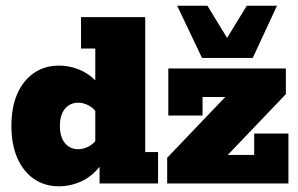

<svg xmlns="http://www.w3.org/2000/svg" viewBox="-20 -643 1045 673"><path d="M186 10Q137 10 99.5 -15.5Q62 -41 41 -88.5Q20 -136 20 -202Q20 -268 41 -315Q62 -362 99.5 -387.5Q137 -413 186 -413Q227 -413 264.5 -396Q302 -379 332 -341L314 -332V-473H264V-583H489V-110H534V0H329V-80L332 -62Q302 -24 264.5 -7Q227 10 186 10ZM255 -120Q270 -120 287.5 -128Q305 -136 320 -155L314 -98V-297L320 -248Q305 -267 287.5 -275Q270 -283 255 -283Q225 -283 207.5 -261.5Q190 -240 190 -202Q190 -163 207.5 -141.5Q225 -120 255 -120ZM566 0V-90L804 -339L825 -303H690V-238H570V-403H982V-313L744 -64L719 -100H871V-175H991V0ZM688 -440 601 -623H707L776 -510L845 -623H951L866 -440Z"/></svg>

Font: Rokkitt Black
Style: Regular
Weight: 900
Designer: Vernon Adams
Foundry: Vernon Adams
Version: Version 3.103